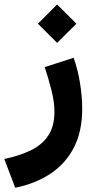

<svg xmlns="http://www.w3.org/2000/svg" viewBox="-46 -589 434 875"><path d="M214.4 -568.8 302.2 -481 214.4 -393.6 127 -481ZM23.4 266.6 -26.4 135.7Q44.4 120.6 95.5 95.5Q146.5 70.3 174.3 28.3Q202.1 -13.7 202.1 -80.1Q202.1 -124.5 188 -179.9Q173.8 -235.4 157.7 -283.2L289.6 -325.7Q308.6 -272.5 318.6 -210.9Q328.6 -149.4 328.6 -92.8Q328.6 9.8 290.8 83.3Q252.9 156.7 184.3 202.4Q115.7 248 23.4 266.6Z"/></svg>

Font: Vazirmatn FD NL ExtraBold
Style: Regular
Weight: 800
Designer: Saber Rastikerdar
Foundry: Saber Rastikerdar
Version: Version 33.003